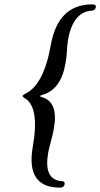

<svg xmlns="http://www.w3.org/2000/svg" viewBox="-20 -801 459 880"><path d="M276 44Q273 59 255 59Q98 59 130 -127Q163 -312 92 -352Q83 -357 84 -361Q84 -365 95 -371Q180 -410 213 -595Q246 -781 403 -781Q422 -781 419 -767Q416 -752 398 -752Q315 -745 292 -620Q288 -595 286.5 -564.5Q285 -534 280 -510Q259 -389 173 -366Q164 -363 164 -361Q162 -359 171 -356Q249 -335 227 -212Q223 -188 214.5 -157.5Q206 -127 201 -102Q179 21 260 29Q279 29 276 44Z"/></svg>

Font: Jura
Style: Italic
Weight: 400
Designer: Ed Merritt
Foundry: Ten by Twenty
Version: Version 1.007